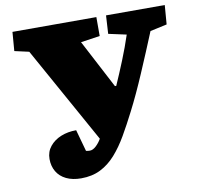

<svg xmlns="http://www.w3.org/2000/svg" viewBox="-80 -783 901 879"><g transform="rotate(-10 371.0 -343.5)"><path d="M453 -375H459Q482 -427 505.5 -485Q529 -543 547 -598L464 -616L469 -701H742L735 -612L657 -595Q639 -551 619.5 -504.5Q600 -458 580.5 -412.5Q561 -367 541.5 -325Q522 -283 504 -248Q475 -191 447.5 -143.5Q420 -96 388.5 -60.5Q357 -25 318 -5.5Q279 14 228 14Q188 14 159 0Q130 -14 115 -39.5Q100 -65 100 -98Q100 -132 120 -156.5Q140 -181 172 -194Q204 -207 243 -207L271 -106Q276 -105 280 -104.5Q284 -104 289 -104Q303 -104 318 -118Q333 -132 343 -150L94 -598L27 -613L34 -701H424V-613L335 -600Z"/></g></svg>

Font: Literata Black
Style: Italic
Weight: 900
Italic angle: -2°
Designer: Latin by Veronika Burian and Jose Scaglione. Greek by Irene Vlachou. Cyrillic by Vera Evstafieva
Foundry: TypeTogether
Version: Version 3.002